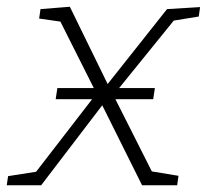

<svg xmlns="http://www.w3.org/2000/svg" viewBox="-46 -549 613 569"><path d="M-26 0 -22 -27 61 -40 227 -255H119L124 -288H232L133 -485L70 -494L74 -522L161 -529L273 -300L449 -522L547 -528L543 -500L469 -488L307 -288H413L408 -255H296L404 -41L483 -28L479 0H375L257 -237L76 0Z"/></svg>

Font: Bitter Light
Style: Italic
Weight: 300
Italic angle: -9°
Designer: Sol Matas, and Bitter project Authors
Foundry: Sol Matas
Version: Version 2.001